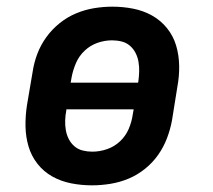

<svg xmlns="http://www.w3.org/2000/svg" viewBox="-20 -548 640 576"><path d="M256 8Q224 8 193.5 2Q163 -4 137 -18.5Q111 -33 92.5 -56.5Q74 -80 65.5 -109Q57 -138 56.5 -169.5Q56 -201 61 -233L78 -333Q82 -360 92 -386.5Q102 -413 119 -436.5Q136 -460 159 -478.5Q182 -497 208.5 -508Q235 -519 262.5 -523.5Q290 -528 317 -528Q349 -528 379.5 -522Q410 -516 436 -501.5Q462 -487 481 -463.5Q500 -440 508.5 -411Q517 -382 517.5 -350.5Q518 -319 512 -287L496 -187Q491 -160 481 -133.5Q471 -107 454.5 -83.5Q438 -60 415 -41.5Q392 -23 365.5 -12Q339 -1 311 3.5Q283 8 256 8ZM192 -300H394L395 -303Q397 -318 397.5 -333Q398 -348 395.5 -362.5Q393 -377 386.5 -389.5Q380 -402 369.5 -411Q359 -420 345 -423.5Q331 -427 316 -427Q294 -427 272.5 -419.5Q251 -412 234 -396Q217 -380 208 -359Q199 -338 195 -317ZM257 -93Q279 -93 301 -100.5Q323 -108 340 -124Q357 -140 366 -161Q375 -182 378 -203L381 -220H179V-217Q176 -202 175.5 -187Q175 -172 177.5 -157.5Q180 -143 186.5 -130.5Q193 -118 203.5 -109Q214 -100 228 -96.5Q242 -93 257 -93Z"/></svg>

Font: Iosevka Etoile
Style: Bold Italic
Weight: 700
Italic angle: -9°
Designer: Belleve Invis
Foundry: Belleve Invis
Version: Version 28.1.0; ttfautohint (v1.8.4)